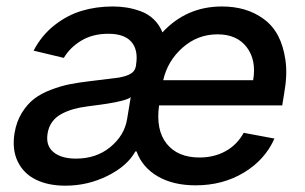

<svg xmlns="http://www.w3.org/2000/svg" viewBox="-20 -573 961 605"><path d="M596.2 11Q525.6 11 476.9 -17.4Q428.3 -45.8 410.2 -95.9H406.6Q381 -49.7 318.7 -18.8Q256.4 12.1 186.1 12.1Q132.1 12.1 93.2 -6.9Q54.3 -25.9 35.9 -63.9Q17.4 -101.9 25.9 -154.1Q32 -190 48.8 -217.3Q65.7 -244.7 87.4 -261.4Q109 -278.1 140.1 -290Q171.2 -301.8 198.9 -307.4Q226.6 -312.9 262.4 -317.1Q345.2 -327.1 354.8 -328.5Q391.7 -335.2 402.3 -350.1Q407 -356.9 408.7 -366.5V-369Q416.2 -415.5 394 -441.1Q371.8 -466.6 321.4 -466.6Q272 -466.6 236.2 -445Q200.3 -423.3 181.1 -390.6L85.9 -413.4Q110.8 -461.3 151.3 -493.3Q191.8 -525.2 237.6 -538.9Q283.4 -552.6 335.2 -552.6Q358.3 -552.6 379.4 -549.2Q400.6 -545.8 423.3 -537.6Q446 -529.5 464.1 -512.4Q482.2 -495.4 491.8 -470.9Q567.5 -552.6 679.3 -552.6Q717.7 -552.6 750.5 -543Q783.4 -533.4 811.4 -512.8Q839.5 -492.2 856.4 -460Q873.2 -427.9 879.6 -382.6Q886 -337.4 875.4 -278.4L869.3 -240.8H481.2Q470.5 -163.4 505.3 -120Q540.1 -76.7 608.7 -76.7Q654.5 -76.7 690.7 -96.6Q726.9 -116.5 747.9 -154.5L844.8 -136.4Q815 -69.2 748.4 -29.1Q681.8 11 596.2 11ZM219.5 -73.2Q283.4 -73.2 327.6 -109.6Q371.8 -146 380.3 -196.7L392 -267Q388.5 -263.8 381.4 -261Q374.3 -258.2 362.9 -255.3Q351.6 -252.5 342.7 -250.7Q333.8 -248.9 318.4 -246.4Q302.9 -244 296 -243.1Q289.1 -242.2 273.4 -240.1Q257.8 -237.9 256.4 -237.9Q231.2 -234.7 211.3 -229Q191.4 -223.4 173.5 -213.8Q155.5 -204.2 144.4 -188.7Q133.2 -173.3 130 -152.7Q123.6 -114.3 148.3 -93.8Q172.9 -73.2 219.5 -73.2ZM494.3 -320.3H777.7Q788.4 -383.5 757.5 -424.2Q726.6 -464.8 665.5 -464.8Q602.6 -464.8 555.2 -422.8Q507.8 -380.7 494.3 -320.3Z"/></svg>

Font: Karasuma Gothic
Style: Medium Italic
Weight: 500
Italic angle: 9.39998°
Designer: Rasmus Andersson / Ryoko Nishizuka
Foundry: Genbu
Version: Version 1.00